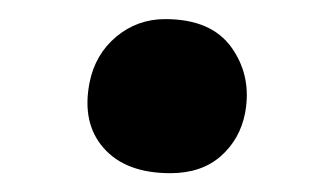

<svg xmlns="http://www.w3.org/2000/svg" viewBox="-20 -378 343 202"><path d="M159.2 -195.8Q112.3 -195.8 89.1 -222.2Q65.9 -248.5 74.2 -291Q80.1 -320.8 102.3 -339.4Q124.5 -357.9 153.8 -357.9Q202.6 -357.9 223.9 -327.6Q245.1 -297.4 237.8 -258.8Q232.4 -231.4 212.2 -213.6Q191.9 -195.8 159.2 -195.8Z"/></svg>

Font: Shantell Sans Bouncy
Style: Italic
Weight: 500
Italic angle: -11.31°
Designer: Stephen Nixon, Anya Danilova, Shantell Martin
Foundry: Arrow Type
Version: Version 1.006;[9816181b4]